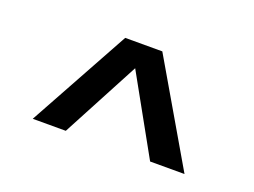

<svg xmlns="http://www.w3.org/2000/svg" viewBox="-59 -817 708 535"><g transform="rotate(20 295.0 -550.0)"><path d="M235 -700H345L520 -400H418L290 -630L168 -400H70Z"/></g></svg>

Font: PT Root UI Medium
Style: Regular
Weight: 500
Designer: Vitaly Kuzmin
Foundry: ParaType Ltd.
Version: Version 2.001G